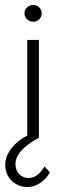

<svg xmlns="http://www.w3.org/2000/svg" viewBox="-20 -551 267 769"><path d="M78 -498Q78 -512 88.5 -521.5Q99 -531 113 -531Q127 -531 137 -521.5Q147 -512 147 -498Q147 -483 137 -473.5Q127 -464 113 -464Q99 -464 88.5 -474Q78 -484 78 -498ZM180 139Q166 165 141.5 181.5Q117 198 90 198Q53 198 27 173Q1 148 1 109Q1 75 25.5 43.5Q50 12 89 -8V-391H136V-1L137 0Q42 51 42 106Q42 132 57.5 147Q73 162 94 162Q131 162 158 116Z"/></svg>

Font: Josefin Sans Light
Style: Regular
Weight: 300
Designer: Santiago Orozco
Foundry: Typemade
Version: Version 2.000